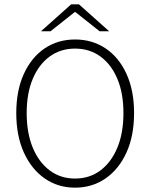

<svg xmlns="http://www.w3.org/2000/svg" viewBox="-20 -853 692 885"><path d="M326 12Q247 12 186 -30.5Q125 -73 90 -150Q55 -227 55 -332Q55 -436 90 -512.5Q125 -589 186 -630Q247 -671 326 -671Q405 -671 466.5 -630Q528 -589 563 -512.5Q598 -436 598 -332Q598 -227 563 -150Q528 -73 466.5 -30.5Q405 12 326 12ZM326 -30Q393 -30 443 -67.5Q493 -105 521 -172.5Q549 -240 549 -332Q549 -423 521 -489.5Q493 -556 443 -592.5Q393 -629 326 -629Q259 -629 209 -592.5Q159 -556 131 -489.5Q103 -423 103 -332Q103 -240 131 -172.5Q159 -105 209 -67.5Q259 -30 326 -30ZM169 -709 308 -833H344L483 -709H439L328 -797H324L213 -709Z"/></svg>

Font: Source Sans 3 Light
Style: Regular
Weight: 300
Designer: Paul D. Hunt
Foundry: Adobe
Version: Version 3.052;hotconv 1.1.0;makeotfexe 2.6.0